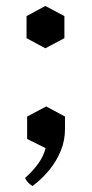

<svg xmlns="http://www.w3.org/2000/svg" viewBox="-20 -484 308 644"><path d="M132 -464 196 -430V-356L132 -322L69 -356V-430ZM135 -127 198 -93V-51Q198 -13 184 21.5Q170 56 145.5 86Q121 116 89 140Q81 135 75 129Q69 123 64 113Q91 89 108.5 64.5Q126 40 133 13L71 -18V-93Z"/></svg>

Font: Poltawski Nowy Medium
Style: Regular
Weight: 500
Version: Version 1.001;gftools[0.9.25]